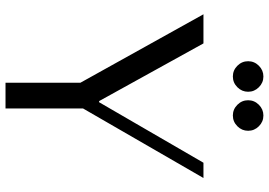

<svg xmlns="http://www.w3.org/2000/svg" viewBox="-156 -796 952 679"><g transform="rotate(90 319.5 -456.0)"><path d="M30 -700H133L337 -331H341L555 -700H609L363 -274V0H272V-265ZM212 -820Q196 -836 196 -858Q196 -880 212 -896Q228 -912 250 -912Q272 -912 288 -896Q304 -880 304 -858Q304 -836 288 -820Q272 -804 250 -804Q228 -804 212 -820ZM350 -820Q334 -836 334 -858Q334 -880 350 -896Q366 -912 388 -912Q410 -912 426 -896Q442 -880 442 -858Q442 -836 426 -820Q410 -804 388 -804Q366 -804 350 -820Z"/></g></svg>

Font: Tenor Sans
Style: Regular
Weight: 400
Designer: Denis Masharov
Foundry: Denis Masharov
Version: Version 1.1